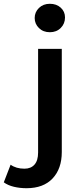

<svg xmlns="http://www.w3.org/2000/svg" viewBox="-115 -792 430 1013"><path d="M25 201Q-10 201 -41.5 193.5Q-73 186 -95 170L-59 77Q-30 98 14 98Q48 98 67 76.5Q86 55 86 13V-534H211V10Q211 98 162.5 149.5Q114 201 25 201ZM148 -622Q113 -622 90.5 -644Q68 -666 68 -697Q68 -728 90.5 -750Q113 -772 148 -772Q183 -772 205.5 -751.5Q228 -731 228 -700Q228 -667 205.5 -644.5Q183 -622 148 -622Z"/></svg>

Font: Montserrat SemiBold
Style: Regular
Weight: 600
Designer: Julieta Ulanovsky
Foundry: Julieta Ulanovsky
Version: Version 9.000; ttfautohint (v1.8.4.7-5d5b)